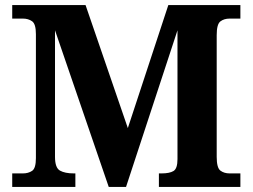

<svg xmlns="http://www.w3.org/2000/svg" viewBox="-20 -734 992 754"><path d="M28 0V-53H70Q91 -53 106 -63Q121 -73 121 -113V-600Q121 -640 106 -650.5Q91 -661 70 -661H28V-714H316L482 -231L641 -714H924V-661H882Q860 -661 845.5 -650Q831 -639 831 -596V-118Q831 -75 845.5 -64Q860 -53 882 -53H924V0H604V-53H614Q646 -53 661.5 -62.5Q677 -72 677 -109V-615L475 0H407L196 -615V-118Q196 -75 215.5 -64Q235 -53 270 -53H276V0Z"/></svg>

Font: Noto Serif Thai
Style: Bold
Weight: 700
Designer: Monotype Design Team
Foundry: Monotype Imaging Inc.
Version: Version 2.002; ttfautohint (v1.8.4.7-5d5b)